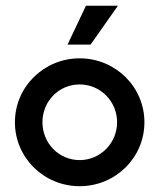

<svg xmlns="http://www.w3.org/2000/svg" viewBox="-20 -628 547 659"><path d="M211.8 -475H291L384.7 -608.3H275ZM253.5 11.1C376.4 11.1 475.7 -86.8 475.7 -208.3C475.7 -329.9 376.4 -427.8 253.5 -427.8C130.6 -427.8 31.2 -329.9 31.2 -208.3C31.2 -86.8 130.6 11.1 253.5 11.1ZM253.5 -78.5C181.9 -78.5 125.7 -136.8 125.7 -208.3C125.7 -280.6 181.9 -338.2 253.5 -338.2C324.3 -338.2 381.9 -280.6 381.9 -208.3C381.9 -136.8 324.3 -78.5 253.5 -78.5Z"/></svg>

Font: Afacad Medium
Style: Regular
Weight: 500
Designer: Kristian Moeller
Foundry: Dicotype
Version: Version 1.000